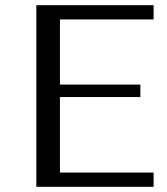

<svg xmlns="http://www.w3.org/2000/svg" viewBox="-20 -720 642 740"><path d="M120 -700H572V-645H211V-394H521V-346H211V-55H572V0H120Z"/></svg>

Font: Tenor Sans
Style: Regular
Weight: 400
Designer: Denis Masharov
Foundry: Denis Masharov
Version: Version 1.1